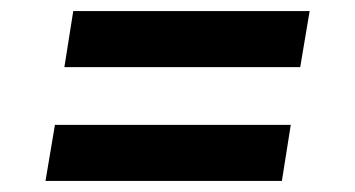

<svg xmlns="http://www.w3.org/2000/svg" viewBox="-20 -513 640 346"><path d="M96 -392 112 -493H538L521 -392ZM62 -187 79 -288H504L488 -187Z"/></svg>

Font: Iosevka Slab Extended
Style: Bold Italic
Weight: 700
Width: 7
Italic angle: -9°
Monospace: yes
Designer: Belleve Invis
Foundry: Belleve Invis
Version: Version 11.1.0; ttfautohint (v1.8.3)